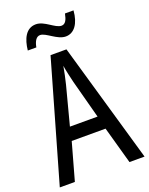

<svg xmlns="http://www.w3.org/2000/svg" viewBox="-165 -992 838 1077"><g transform="rotate(-20 253.5 -453.5)"><path d="M94 -783H145C152 -820 166 -841 188 -841C223 -841 271 -784 322 -784C372 -784 406 -829 412 -907H361C354 -871 343 -849 320 -849C282 -849 238 -906 186 -906C127 -906 101 -850 94 -783ZM416 0H506L300 -715H205L0 0H90L152 -222H354ZM274 -530 335 -301H170L230 -530C238 -562 246 -600 252 -634C256 -605 267 -560 274 -530Z"/></g></svg>

Font: Noto Sans Lao Condensed
Style: Regular
Weight: 400
Width: 3
Designer: Monotype Design Team
Foundry: Monotype Imaging Inc.
Version: Version 2.004